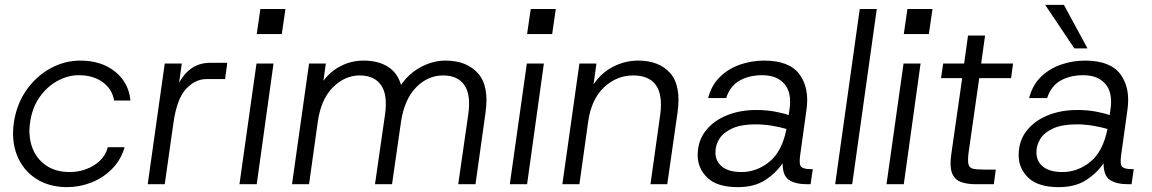

<svg xmlns="http://www.w3.org/2000/svg" viewBox="-20 -757 4735 789"><path d="M256 12Q182 12 128.5 -22.5Q75 -57 50.5 -117.5Q26 -178 37 -254Q49 -331 89.5 -388Q130 -445 188 -476.5Q246 -508 310 -508Q396 -508 452.5 -463Q509 -418 516 -344H449Q441 -391 402 -419.5Q363 -448 303 -448Q260 -448 217 -425Q174 -402 142.5 -357.5Q111 -313 103 -249Q96 -195 113 -149.5Q130 -104 169.5 -77Q209 -50 267 -50Q301 -50 333 -61.5Q365 -73 389.5 -95.5Q414 -118 423 -152H492Q477 -100 440.5 -63Q404 -26 355.5 -7Q307 12 256 12Z M587 0 657 -496H727L716 -417Q737 -456 769 -477.5Q801 -499 845 -499H914L905 -432H828Q782 -432 744 -391Q706 -350 692 -247L657 0Z M1035 -617 1050 -720H1153L1138 -617ZM964 0 1034 -496H1104L1035 0Z M1180 0 1250 -496H1319L1309 -425Q1339 -465 1382 -486.5Q1425 -508 1474 -508Q1533 -508 1573 -483.5Q1613 -459 1628 -408Q1660 -455 1709.5 -481.5Q1759 -508 1811 -508Q1897 -508 1944 -456Q1991 -404 1975 -293L1934 0H1863L1904 -285Q1916 -367 1888.5 -407Q1861 -447 1801 -447Q1738 -447 1690 -398Q1642 -349 1628 -257L1591 0H1521L1562 -285Q1574 -367 1546 -407Q1518 -447 1458 -447Q1397 -447 1348 -398Q1299 -349 1286 -257L1250 0Z M2146 -617 2161 -720H2264L2249 -617ZM2075 0 2145 -496H2215L2146 0Z M2653 0 2693 -285Q2704 -367 2675.5 -407Q2647 -447 2582 -447Q2514 -447 2462 -398Q2410 -349 2397 -257L2361 0H2291L2361 -496H2431L2419 -410Q2450 -457 2499 -482.5Q2548 -508 2603 -508Q2689 -508 2734.5 -456Q2780 -404 2764 -293L2722 0Z M3012 12Q2927 12 2887 -26.5Q2847 -65 2847 -119Q2847 -177 2879 -218.5Q2911 -260 2965.5 -282.5Q3020 -305 3088 -305Q3129 -305 3164 -298.5Q3199 -292 3221 -284L3224 -305Q3235 -375 3204 -411.5Q3173 -448 3112 -448Q3060 -448 3020.5 -426.5Q2981 -405 2964 -354H2890Q2904 -408 2939.5 -442Q2975 -476 3022.5 -492Q3070 -508 3120 -508Q3224 -508 3265.5 -451.5Q3307 -395 3294 -305L3268 -118Q3263 -81 3272.5 -71.5Q3282 -62 3312 -62H3320L3311 0H3296Q3250 0 3223 -17Q3196 -34 3196 -86Q3168 -45 3123.5 -16.5Q3079 12 3012 12ZM2920 -131Q2920 -94 2947.5 -72Q2975 -50 3027 -50Q3089 -50 3141 -91.5Q3193 -133 3212 -227Q3189 -234 3154.5 -240Q3120 -246 3085 -246Q3026 -246 2989.5 -229.5Q2953 -213 2936.5 -187Q2920 -161 2920 -131Z M3412 0 3513 -720H3583L3482 0Z M3694 -617 3709 -720H3812L3797 -617ZM3623 0 3693 -496H3763L3694 0Z M3990 0Q3952 0 3927 -10Q3902 -20 3892 -46.5Q3882 -73 3889 -122L3934 -436H3847L3856 -496H3942L3958 -611H4028L4012 -496H4143L4135 -436H4004L3961 -135Q3956 -99 3959.5 -83Q3963 -67 3979 -63.5Q3995 -60 4029 -60H4072L4064 0Z M4331 12Q4246 12 4206 -26.5Q4166 -65 4166 -119Q4166 -177 4198 -218.5Q4230 -260 4284.5 -282.5Q4339 -305 4407 -305Q4448 -305 4483 -298.5Q4518 -292 4540 -284L4543 -305Q4554 -375 4523 -411.5Q4492 -448 4431 -448Q4379 -448 4339.5 -426.5Q4300 -405 4283 -354H4209Q4223 -408 4258.5 -442Q4294 -476 4341.5 -492Q4389 -508 4439 -508Q4543 -508 4584.5 -451.5Q4626 -395 4613 -305L4587 -118Q4582 -81 4591.5 -71.5Q4601 -62 4631 -62H4639L4630 0H4615Q4569 0 4542 -17Q4515 -34 4515 -86Q4487 -45 4442.5 -16.5Q4398 12 4331 12ZM4239 -131Q4239 -94 4266.5 -72Q4294 -50 4346 -50Q4408 -50 4460 -91.5Q4512 -133 4531 -227Q4508 -234 4473.5 -240Q4439 -246 4404 -246Q4345 -246 4308.5 -229.5Q4272 -213 4255.5 -187Q4239 -161 4239 -131ZM4395 -558 4275 -737H4352L4449 -558Z"/></svg>

Font: Host Grotesk Light
Style: Italic
Weight: 300
Italic angle: -8°
Designer: Doğukan Karapınar based on Poppins by Indian Type Foundry, Jonny Pinhorn
Foundry: Element Type
Version: Version 1.001; ttfautohint (v1.8.4.7-5d5b)